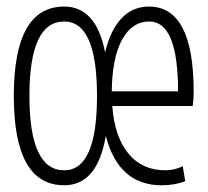

<svg xmlns="http://www.w3.org/2000/svg" viewBox="-20 -547 626 577"><path d="M172.9 9.8Q21.5 9.8 21.5 -258.8Q21.5 -527.3 172.9 -527.3Q269 -527.3 295.9 -389.6Q311.5 -456.1 345 -491.7Q378.4 -527.3 427.7 -527.3Q562 -527.3 562 -271.5Q562 -247.6 559.1 -228.5H317.4Q324.2 -136.2 365.7 -85.7Q407.2 -35.2 477.5 -35.2Q503.4 -35.2 529.3 -47.4L536.6 -2.4Q504.9 9.8 465.8 9.8Q336.4 9.8 297.9 -138.7Q272.9 9.8 172.9 9.8ZM172.9 -35.2Q271.5 -35.2 271.5 -258.8Q271.5 -482.4 172.9 -482.4Q68.4 -482.4 68.4 -258.8Q68.4 -35.2 172.9 -35.2ZM315.9 -272.5H515.1Q515.1 -482.4 428.7 -482.4Q376.5 -482.4 346.7 -427.5Q316.9 -372.6 315.9 -272.5Z"/></svg>

Font: Cascadia Mono ExtraLight
Style: Regular
Weight: 200
Monospace: yes
Designer: Aaron Bell
Foundry: Saja Typeworks
Version: Version 2404.023; ttfautohint (v1.8.4)